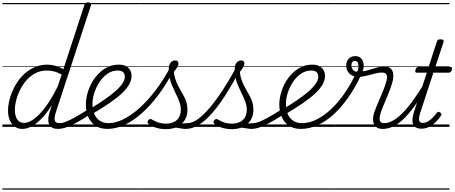

<svg xmlns="http://www.w3.org/2000/svg" viewBox="-20 -1058 3790 1601"><path d="M167 17Q131 17 104 -1.5Q77 -20 62 -54.5Q47 -89 47 -136Q47 -181 61 -233Q75 -285 102 -336Q129 -387 169 -428Q209 -469 261 -494Q313 -519 377 -519Q408 -519 443.5 -509Q479 -499 508 -480L684 -1017Q687 -1029 694 -1033.5Q701 -1038 714 -1038Q732 -1038 737 -1031Q742 -1024 738 -1012L446 -123Q431 -74 437 -52.5Q443 -31 479 -31Q487 -31 490.5 -23.5Q494 -16 492.5 -7Q491 2 484.5 9.5Q478 17 465 17Q437 17 418.5 8Q400 -1 391.5 -17Q383 -33 382.5 -56Q382 -79 389 -107L413 -183Q369 -112 325.5 -68Q282 -24 242 -3.5Q202 17 167 17ZM181 -33Q219 -33 265 -67Q311 -101 361.5 -169Q412 -237 462 -339L494 -436Q457 -457 427 -463.5Q397 -470 370 -470Q319 -470 277 -448.5Q235 -427 203 -391.5Q171 -356 149 -312.5Q127 -269 115.5 -224.5Q104 -180 104 -141Q104 -109 112.5 -84.5Q121 -60 138.5 -46.5Q156 -33 181 -33ZM0 513H633V523H0ZM0 -20H633V0H0ZM0 -505H633V-500H0ZM0 -1033H633V-1023H0Z M465 17Q455 17 450 9.5Q445 2 446.5 -7Q448 -16 456.5 -23.5Q465 -31 480 -31Q497 -31 524.5 -41Q552 -51 597.5 -75.5Q643 -100 712 -144Q721 -149 728 -146Q735 -143 739 -135Q743 -127 741 -118Q739 -109 730 -103Q657 -56 607 -29.5Q557 -3 523.5 7Q490 17 465 17ZM633 513V523ZM633 -20V0ZM633 -505V-500ZM633 -1033V-1023Z M729 -149Q800 -192 854.5 -230Q909 -268 946 -301Q983 -334 1002 -363.5Q1021 -393 1021 -418Q1021 -443 1006.5 -456.5Q992 -470 963 -470Q915 -470 876 -443Q837 -416 809 -373Q781 -330 766 -282Q751 -234 751 -191Q751 -153 760.5 -123Q770 -93 787.5 -73Q805 -53 829.5 -42Q854 -31 884 -31Q894 -31 898 -23.5Q902 -16 900 -6.5Q898 3 891.5 10Q885 17 876 17Q816 17 776 -10Q736 -37 716 -83.5Q696 -130 696 -187Q696 -240 715 -298.5Q734 -357 770 -406.5Q806 -456 856.5 -487.5Q907 -519 970 -519Q1008 -519 1031.5 -506Q1055 -493 1066 -471.5Q1077 -450 1077 -425Q1077 -389 1056.5 -353Q1036 -317 995.5 -279Q955 -241 893 -198.5Q831 -156 747 -106ZM633 513H1121V523H633ZM633 -20H1121V0H633ZM633 -505H1121V-500H633ZM633 -1033H1121V-1023H633Z M876 17Q864 17 859 10Q854 3 855.5 -6.5Q857 -16 864.5 -23.5Q872 -31 885 -31Q944 -31 1010 -64Q1076 -97 1144 -158Q1212 -219 1276.5 -303.5Q1341 -388 1397 -492Q1402 -500 1411 -498.5Q1420 -497 1426 -489.5Q1432 -482 1427 -471Q1371 -361 1304.5 -271.5Q1238 -182 1166 -117Q1094 -52 1020.5 -17.5Q947 17 876 17ZM1120 513H1145V523H1120ZM1120 -20H1145V0H1120ZM1120 -505H1145V-500H1120ZM1120 -1033H1145V-1023H1120Z M1528 17Q1513 17 1495.5 14Q1478 11 1457.5 8Q1437 5 1412 5L1437 -19Q1462 -23 1481 -25.5Q1500 -28 1515 -29.5Q1530 -31 1542 -31Q1551 -31 1555 -23.5Q1559 -16 1557 -7Q1555 2 1547.5 9.5Q1540 17 1528 17ZM1362 19Q1319 19 1281 7Q1243 -5 1219 -24Q1210 -32 1210 -40.5Q1210 -49 1218 -57Q1227 -66 1233.5 -66Q1240 -66 1251 -59Q1276 -44 1304 -35.5Q1332 -27 1363 -27Q1423 -27 1455.5 -58Q1488 -89 1488 -144Q1488 -170 1480.5 -194.5Q1473 -219 1461.5 -244Q1450 -269 1437.5 -295Q1425 -321 1413 -349.5Q1401 -378 1394 -410Q1387 -442 1387 -478Q1387 -518 1403 -536Q1419 -554 1441 -554Q1455 -554 1461.5 -546.5Q1468 -539 1468 -528Q1468 -515 1458.5 -498.5Q1449 -482 1430 -458Q1433 -425 1442.5 -397Q1452 -369 1464.5 -344.5Q1477 -320 1490.5 -296.5Q1504 -273 1516.5 -249.5Q1529 -226 1536 -200Q1543 -174 1543 -143Q1543 -70 1494.5 -25.5Q1446 19 1362 19ZM1146 513H1696V523H1146ZM1146 -20H1696V0H1146ZM1146 -505H1696V-500H1146ZM1146 -1033H1696V-1023H1146Z M1529 17Q1517 17 1513.5 9.5Q1510 2 1512 -7Q1514 -16 1522 -23.5Q1530 -31 1543 -31Q1582 -31 1628.5 -63.5Q1675 -96 1726.5 -156.5Q1778 -217 1834 -302Q1890 -387 1948 -493Q1955 -504 1964 -502.5Q1973 -501 1978.5 -491.5Q1984 -482 1978 -469Q1918 -356 1860.5 -266Q1803 -176 1747.5 -113Q1692 -50 1637 -16.5Q1582 17 1529 17ZM1696 513V523ZM1696 -20V0ZM1696 -505V-500ZM1696 -1033V-1023Z M2078 17Q2063 17 2045.5 14Q2028 11 2007.5 8Q1987 5 1962 5L1987 -19Q2012 -23 2031 -25.5Q2050 -28 2065 -29.5Q2080 -31 2092 -31Q2101 -31 2105 -23.5Q2109 -16 2107 -7Q2105 2 2097.5 9.5Q2090 17 2078 17ZM1912 19Q1869 19 1831 7Q1793 -5 1769 -24Q1760 -32 1760 -40.5Q1760 -49 1768 -57Q1777 -66 1783.5 -66Q1790 -66 1801 -59Q1826 -44 1854 -35.5Q1882 -27 1913 -27Q1973 -27 2005.5 -58Q2038 -89 2038 -144Q2038 -170 2030.5 -194.5Q2023 -219 2011.5 -244Q2000 -269 1987.5 -295Q1975 -321 1963 -349.5Q1951 -378 1944 -410Q1937 -442 1937 -478Q1937 -518 1953 -536Q1969 -554 1991 -554Q2005 -554 2011.5 -546.5Q2018 -539 2018 -528Q2018 -515 2008.5 -498.5Q1999 -482 1980 -458Q1983 -425 1992.5 -397Q2002 -369 2014.5 -344.5Q2027 -320 2040.5 -296.5Q2054 -273 2066.5 -249.5Q2079 -226 2086 -200Q2093 -174 2093 -143Q2093 -70 2044.5 -25.5Q1996 19 1912 19ZM1696 513H2246V523H1696ZM1696 -20H2246V0H1696ZM1696 -505H2246V-500H1696ZM1696 -1033H2246V-1023H1696Z M2078 17Q2068 17 2063 9.5Q2058 2 2059.5 -7Q2061 -16 2069.5 -23.5Q2078 -31 2093 -31Q2110 -31 2137.5 -41Q2165 -51 2210.5 -75.5Q2256 -100 2325 -144Q2334 -149 2341 -146Q2348 -143 2352 -135Q2356 -127 2354 -118Q2352 -109 2343 -103Q2270 -56 2220 -29.5Q2170 -3 2136.5 7Q2103 17 2078 17ZM2246 513V523ZM2246 -20V0ZM2246 -505V-500ZM2246 -1033V-1023Z M2342 -149Q2413 -192 2467.5 -230Q2522 -268 2559 -301Q2596 -334 2615 -363.5Q2634 -393 2634 -418Q2634 -443 2619.5 -456.5Q2605 -470 2576 -470Q2528 -470 2489 -443Q2450 -416 2422 -373Q2394 -330 2379 -282Q2364 -234 2364 -191Q2364 -153 2373.5 -123Q2383 -93 2400.5 -73Q2418 -53 2442.5 -42Q2467 -31 2497 -31Q2507 -31 2511 -23.5Q2515 -16 2513 -6.5Q2511 3 2504.5 10Q2498 17 2489 17Q2429 17 2389 -10Q2349 -37 2329 -83.5Q2309 -130 2309 -187Q2309 -240 2328 -298.5Q2347 -357 2383 -406.5Q2419 -456 2469.5 -487.5Q2520 -519 2583 -519Q2621 -519 2644.5 -506Q2668 -493 2679 -471.5Q2690 -450 2690 -425Q2690 -389 2669.5 -353Q2649 -317 2608.5 -279Q2568 -241 2506 -198.5Q2444 -156 2360 -106ZM2246 513H2734V523H2246ZM2246 -20H2734V0H2246ZM2246 -505H2734V-500H2246ZM2246 -1033H2734V-1023H2246Z M2489 17Q2477 17 2472 10Q2467 3 2468.5 -6.5Q2470 -16 2477.5 -23.5Q2485 -31 2498 -31Q2557 -31 2618.5 -61Q2680 -91 2740 -147Q2800 -203 2854.5 -282Q2909 -361 2954 -459Q2957 -466 2965 -467Q2973 -468 2980.5 -464Q2988 -460 2992.5 -452.5Q2997 -445 2993 -437Q2943 -329 2883.5 -244.5Q2824 -160 2759 -101.5Q2694 -43 2625.5 -13Q2557 17 2489 17ZM2733 513H2771V523H2733ZM2733 -20H2771V0H2733ZM2733 -505H2771V-500H2733ZM2733 -1033H2771V-1023H2733Z M3172 17Q3143 17 3125 6.5Q3107 -4 3098.5 -23Q3090 -42 3090.5 -66.5Q3091 -91 3100 -119Q3107 -140 3119.5 -170.5Q3132 -201 3147.5 -236.5Q3163 -272 3177 -307.5Q3191 -343 3200 -374Q3212 -413 3204 -433Q3196 -453 3165 -453Q3142 -453 3118 -447.5Q3094 -442 3069 -435Q3044 -428 3018.5 -422.5Q2993 -417 2967 -417Q2936 -417 2913.5 -430Q2891 -443 2879 -464.5Q2867 -486 2867 -511Q2867 -546 2887.5 -568Q2908 -590 2942 -590Q2974 -590 2991 -571.5Q3008 -553 3011.5 -524Q3015 -495 3004 -463Q3023 -465 3045.5 -471.5Q3068 -478 3091.5 -485.5Q3115 -493 3138.5 -498.5Q3162 -504 3183 -504Q3216 -504 3235 -489Q3254 -474 3258.5 -444Q3263 -414 3251 -369Q3243 -340 3229.5 -304.5Q3216 -269 3200.5 -232.5Q3185 -196 3172 -164.5Q3159 -133 3153 -112Q3141 -72 3147.5 -51.5Q3154 -31 3186 -31Q3196 -31 3199.5 -23.5Q3203 -16 3201 -7Q3199 2 3192 9.5Q3185 17 3172 17ZM2961 -459Q2968 -478 2969 -499Q2970 -520 2964 -535Q2958 -550 2940 -550Q2925 -550 2917.5 -540Q2910 -530 2910 -514Q2910 -491 2924 -475Q2938 -459 2961 -459ZM2772 513H3340V523H2772ZM2772 -20H3340V0H2772ZM2772 -505H3340V-500H2772ZM2772 -1033H3340V-1023H2772Z M3171 17Q3161 17 3156 9.5Q3151 2 3152.5 -7Q3154 -16 3162.5 -23.5Q3171 -31 3186 -31Q3215 -31 3250.5 -49Q3286 -67 3327 -106Q3368 -145 3416 -209.5Q3464 -274 3520 -367Q3527 -378 3536 -377Q3545 -376 3549.5 -367.5Q3554 -359 3548 -348Q3488 -244 3437 -174Q3386 -104 3341 -62Q3296 -20 3254 -1.5Q3212 17 3171 17ZM3339 513V523ZM3339 -20V0ZM3339 -505V-500ZM3339 -1033V-1023Z M3494 15Q3461 15 3441.5 0.5Q3422 -14 3419.5 -46.5Q3417 -79 3434 -131L3539 -452H3457Q3446 -452 3443.5 -458.5Q3441 -465 3445 -477Q3449 -489 3455 -494.5Q3461 -500 3471 -500H3554L3622 -709Q3626 -721 3632.5 -725.5Q3639 -730 3653 -730Q3670 -730 3676 -724Q3682 -718 3678 -706L3610 -500H3736Q3746 -500 3748.5 -494Q3751 -488 3748 -476Q3744 -463 3737.5 -457.5Q3731 -452 3721 -452H3594L3485 -120Q3470 -73 3475 -53Q3480 -33 3506 -33Q3533 -33 3563.5 -55.5Q3594 -78 3622 -117Q3628 -124 3634.5 -125.5Q3641 -127 3650 -120Q3660 -114 3661 -107Q3662 -100 3658 -94Q3639 -65 3613.5 -40Q3588 -15 3558 0Q3528 15 3494 15ZM3340 513H3728V523H3340ZM3340 -20H3728V0H3340ZM3340 -505H3728V-500H3340ZM3340 -1033H3728V-1023H3340Z"/></svg>

Font: Playwrite IN Guides
Style: Regular
Weight: 400
Designer: Veronika Burian, José Scaglione
Foundry: TypeTogether
Version: Version 1.003